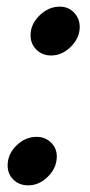

<svg xmlns="http://www.w3.org/2000/svg" viewBox="-20 -547 270 578"><path d="M72 -441Q72 -474 99 -500.5Q126 -527 160 -527Q186 -527 203 -509Q220 -491 220 -466Q220 -433 193.5 -406.5Q167 -380 134 -380Q107 -380 89.5 -397.5Q72 -415 72 -441ZM3 -49Q3 -83 29.5 -109Q56 -135 90 -135Q116 -135 133.5 -118Q151 -101 151 -76Q151 -42 124.5 -15.5Q98 11 65 11Q38 11 20.5 -6Q3 -23 3 -49Z"/></svg>

Font: Open Sauce Sans SemiBold Italic
Style: Regular
Weight: 600
Italic angle: -10°
Designer: Alfredo Marco Pradil
Foundry: Creative Sauce Fz LLC
Version: Version 1.477